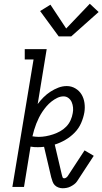

<svg xmlns="http://www.w3.org/2000/svg" viewBox="-20 -997 546 1024"><path d="M314 7Q302 7 290.5 2.5Q279 -2 271.5 -10Q264 -18 260 -29.5Q256 -41 253 -52L215 -214Q207 -213 198.5 -212.5Q190 -212 182 -212Q172 -212 162.5 -212.5Q153 -213 143 -215L108 0H46L159 -680H112V-735H229L181 -442Q195 -461 212 -478Q229 -495 249 -508Q269 -521 291 -529.5Q313 -538 336 -538Q361 -538 382 -525.5Q403 -513 415 -493Q427 -473 430.5 -448Q434 -423 430 -398Q425 -369 412.5 -340.5Q400 -312 378 -289.5Q356 -267 328.5 -251Q301 -235 272 -226L310 -64Q311 -58 313.5 -52Q316 -46 323 -46Q328 -46 333.5 -50Q339 -54 342 -59L431 -195L480 -166L391 -30Q385 -21 375.5 -14Q366 -7 356 -2Q346 3 335 5Q324 7 314 7ZM186 -267Q205 -267 224.5 -270.5Q244 -274 263.5 -280.5Q283 -287 301 -297Q319 -307 333.5 -322Q348 -337 356.5 -356Q365 -375 368 -394Q371 -409 369.5 -424Q368 -439 362.5 -452Q357 -465 345.5 -474Q334 -483 319 -483Q302 -483 285.5 -475Q269 -467 254.5 -455.5Q240 -444 228 -430Q216 -416 206 -401Q196 -386 188 -370Q180 -354 173.5 -337.5Q167 -321 162 -304Q157 -287 153 -270Q161 -269 169 -268Q177 -267 186 -267ZM293 -803 194 -938 249 -972 333 -845 459 -977 506 -933 360 -803Z"/></svg>

Font: Iosevka Slab Light
Style: Italic
Weight: 300
Italic angle: -9°
Monospace: yes
Designer: Belleve Invis
Foundry: Belleve Invis
Version: Version 11.1.1; ttfautohint (v1.8.3)